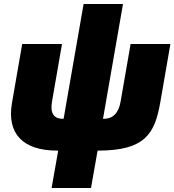

<svg xmlns="http://www.w3.org/2000/svg" viewBox="-20 -740 872 960"><path d="M266 13H271L238 200H435L468 13H471C705 13 754 -72 781 -226L832 -520H633L583 -232C573 -174 544 -146 499 -146H495L595 -720H398L298 -146H294C249 -146 230 -174 240 -232L290 -520H91L40 -226C13 -72 94 13 266 13Z"/></svg>

Font: Fixel Display Black
Style: Italic
Weight: 900
Italic angle: -10°
Designer: AlfaBravo + MacPaw
Foundry: Kyrylo Tkachov, Marchela Mozhyna, Serhii Makarenko, Maria Weinstein, Zakhar Kryvoshyya
Version: Version 1.210;Glyphs 3.2 (3217)